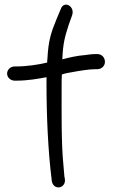

<svg xmlns="http://www.w3.org/2000/svg" viewBox="-20 -741 492 838"><path d="M51 -451H44C25 -451 11 -436 11 -420C11 -402 27 -389 44 -389H52C102 -389 145 -397 183 -404V-371C183 -234 190 -80 205 39L206 49V50C215 93 270 81 263 39L261 29C260 25 260 7 257 -18C247 -118 249 -254 249 -369C249 -385 249 -400 250 -416C264 -421 282 -424 300 -427C326 -432 370 -439 396 -439H405C422 -439 438 -452 438 -471C438 -489 425 -505 405 -505H396C379 -505 354 -501 354 -501C316 -498 282 -490 252 -482C255 -551 262 -577 280 -633L295 -675C308 -714 259 -741 245 -701L227 -658C203 -600 191 -564 187 -485C186 -480 186 -474 186 -468C150 -459 96 -451 51 -451Z"/></svg>

Font: Stray Cat
Style: ExBdCn
Weight: 800
Version: Version 1.0